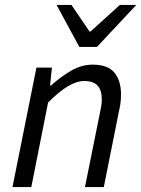

<svg xmlns="http://www.w3.org/2000/svg" viewBox="-20 -761 574 781"><path d="M30.8 0 128.2 -486.1H191.2L183.6 -413.2H187.6Q227.1 -448.9 269.5 -473.5Q311.9 -498.1 356.7 -498.1Q418.7 -498.1 445.4 -465.6Q472.2 -433.1 472.2 -376.9Q472.2 -359.7 470.5 -344.8Q468.8 -329.9 464.2 -310L402.2 0H325.6L386.1 -300.1Q390.4 -319.8 392.3 -331.9Q394.1 -344 394.1 -356.8Q394.1 -394.2 376.8 -412.9Q359.5 -431.6 321.8 -431.6Q293.2 -431.6 257.4 -410.8Q221.6 -390.1 175.6 -344L107.3 0ZM302.8 -570 210.1 -740.9H270.7L344.2 -632.7H348.2L467.5 -740.9H534.3L374.3 -570Z"/></svg>

Font: Source Sans 3 VF
Style: Italic
Weight: 200
Italic angle: -11°
Designer: Paul D. Hunt
Foundry: Adobe Systems Incorporated
Version: Version 3.042;hotconv 1.0.118;makeotfexe 2.5.65603